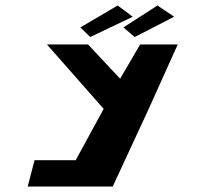

<svg xmlns="http://www.w3.org/2000/svg" viewBox="-20 -681 765 700"><path d="M273 -581 309 -546 464 -620 409 -661ZM430 -581 471 -546 615 -620 554 -661ZM151 -519 358 -284 256 -97H106L81 -1H204H391L524 -288L628 -519H491L418 -394L301 -519Z"/></svg>

Font: Hussar Milosc
Style: Bold
Weight: 700
Foundry: Cannot Into Space Fonts
Version: Version 1.02